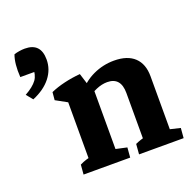

<svg xmlns="http://www.w3.org/2000/svg" viewBox="-103 -658 775 765"><g transform="rotate(-20 284.5 -276.0)"><path d="M40.5 -350.1 18.1 -377.4Q53.7 -397 69.3 -418.5Q83 -437.5 83 -472.2L107.4 -451.2H22Q18.1 -508.8 31.2 -544.4Q41 -547.9 53.5 -549.8Q65.9 -551.8 77.1 -551.8Q144.5 -551.8 144.5 -481.4Q144.5 -439.5 117.7 -405.3Q90.8 -371.1 40.5 -350.1ZM397.5 -2.9V-247.1Q397.5 -314 339.8 -314Q294.9 -314 243.2 -272.9L233.4 -307.1Q263.7 -346.2 305.9 -365.7Q348.1 -385.3 394.5 -385.3Q451.2 -385.3 481 -357.2Q510.7 -329.1 510.7 -276.9V-2.9ZM167 -2.9V-332L280.3 -311.5V-2.9ZM126 0 129.4 -41Q143.1 -47.9 157 -52.2Q170.9 -56.6 185.1 -60.1L167 -12.2V-88.9H280.3V-12.2L264.2 -55.7L327.1 -42L323.7 0ZM361.3 0 364.7 -43Q375 -47.9 388.2 -52.2Q401.4 -56.6 415.5 -59.6L397.5 -12.2V-88.9H510.7V-12.2L494.1 -56.2L553.7 -42L550.3 0ZM167 -251.5V-314L186.5 -280.8L119.1 -317.9L122.1 -351.1Q148.4 -362.8 181.4 -370.6Q214.4 -378.4 249 -381.3L276.4 -293.9Z"/></g></svg>

Font: Markazi Text
Style: Regular
Weight: 400
Designer: Borna Izadpanah (Arabic designer), Fiona Ross (Arabic design director) and Florian Runge (Latin designer)
Foundry: Borna Izadpanah and Florian Runge
Version: Version 1.000